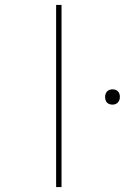

<svg xmlns="http://www.w3.org/2000/svg" viewBox="-20 -760 507 780"><path d="M208 0V-740H230V0ZM437 -335Q423 -335 415 -343Q407 -351 407 -366Q407 -380 415 -388.5Q423 -397 437 -397Q451 -397 459 -389Q467 -381 467 -366Q467 -353 459 -344Q451 -335 437 -335Z"/></svg>

Font: Lexend Zetta Thin
Style: Regular
Weight: 250
Version: Version 1.007